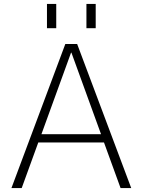

<svg xmlns="http://www.w3.org/2000/svg" viewBox="-20 -953 723 973"><path d="M418 -810V-933H465V-810ZM218 -810V-933H265V-810ZM342 -686H340L190 -273H492ZM507 -231H174L90 0H38L311 -730H371L645 0H591Z"/></svg>

Font: M PLUS 1p Light
Style: Regular
Weight: 300
Version: Version 1.061